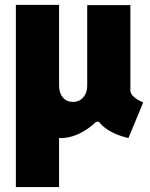

<svg xmlns="http://www.w3.org/2000/svg" viewBox="-20 -548 602 773"><path d="M43.9 205.1V-528.3H217.8V205.1ZM225.6 7.8Q170.4 7.8 129.6 -15.9Q88.9 -39.6 66.4 -82.3Q43.9 -125 43.9 -182.6V-527.3H217.8V-203.1Q217.8 -173.8 232.9 -155.8Q248 -137.7 274.4 -137.7Q291 -137.7 303.7 -146Q316.4 -154.3 323.7 -168.9Q331.1 -183.6 331.1 -203.1V-527.3H504.9V-182.6Q504.9 -170.4 519.5 -157.5Q534.2 -144.5 556.6 -135.7L497.1 7.8Q437 -6.3 400.6 -35.2Q364.3 -64 363.3 -97.7L393.6 -57.6H329.1L408.2 -106.4Q373 -54.7 323.2 -23.4Q273.4 7.8 225.6 7.8Z"/></svg>

Font: Reddit Mono Black
Style: Regular
Weight: 900
Monospace: yes
Designer: Stephen Hutchings
Foundry: Reddit
Version: Version 1.014